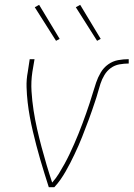

<svg xmlns="http://www.w3.org/2000/svg" viewBox="-20 -775 553 795"><path d="M182 0Q173 -28 164 -57Q155 -86 146.5 -115Q138 -144 130.5 -173Q123 -202 116 -231.5Q109 -261 103.5 -291Q98 -321 94.5 -351.5Q91 -382 90 -414Q89 -446 95 -477L103 -530H123L114 -477Q108 -437 110.5 -397Q113 -357 119 -318Q125 -279 133.5 -241.5Q142 -204 152 -166.5Q162 -129 173 -92Q184 -55 196 -19Q212 -37 224 -56.5Q236 -76 247 -96Q258 -116 268 -137Q278 -158 287 -178.5Q296 -199 304.5 -220Q313 -241 321 -262.5Q329 -284 336.5 -305Q344 -326 351 -347.5Q358 -369 364.5 -390.5Q371 -412 378 -433Q385 -454 397 -474.5Q409 -495 428 -508.5Q447 -522 469 -526Q491 -530 513 -530V-512Q494 -512 474.5 -508.5Q455 -505 439 -493.5Q423 -482 412.5 -464.5Q402 -447 396 -428.5Q390 -410 385 -391.5Q380 -373 373.5 -354.5Q367 -336 361 -317.5Q355 -299 348 -281Q341 -263 334 -244.5Q327 -226 320 -208Q313 -190 305 -172Q297 -154 288.5 -136Q280 -118 271 -100.5Q262 -83 252 -65.5Q242 -48 230.5 -31.5Q219 -15 205 0ZM382 -606 294 -745 312 -755 397 -614ZM212 -606 124 -745 142 -755 227 -614Z"/></svg>

Font: Iosevka Curly Thin Oblique
Style: Regular
Weight: 100
Italic angle: -9°
Monospace: yes
Designer: Belleve Invis
Foundry: Belleve Invis
Version: Version 11.1.0; ttfautohint (v1.8.3)